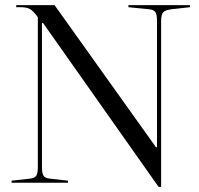

<svg xmlns="http://www.w3.org/2000/svg" viewBox="-20 -710 774 746"><path d="M43 -682V-690H192L586 -138H590V-629Q590 -653 584 -662.5Q578 -672 560 -674L479 -682V-690H718V-682L646 -674Q622 -671 614 -662Q606 -653 606 -629V16H596L147 -621H143V-61Q143 -37 149 -27.5Q155 -18 173 -16L244 -8V0H25V-8L97 -16Q115 -18 121 -27.5Q127 -37 127 -61V-643Q110 -667 97 -674.5Q84 -682 60 -682Z"/></svg>

Font: Libre Caslon Display
Style: Regular
Weight: 400
Designer: Pablo Impallari, Rodrigo Fuenzalida
Foundry: Pablo Impallari, Rodrigo Fuenzalida
Version: Version 1.002; ttfautohint (v1.5)